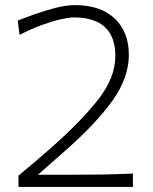

<svg xmlns="http://www.w3.org/2000/svg" viewBox="-20 -736 602 756"><path d="M52.7 0H503.4V-52.7Q442.4 -49.8 379.9 -48.8Q317.4 -47.9 256.3 -47.9H129.4L236.3 -142.1Q357.9 -249 422.6 -339.4Q487.3 -429.7 487.3 -520Q487.3 -610.4 431.6 -663.1Q376 -715.8 275.4 -715.8Q240.7 -715.8 198.7 -705.1Q156.7 -694.3 117.2 -680.2Q77.6 -666 49.8 -654.8L57.1 -598.6Q103 -622.6 145 -637.7Q187 -652.8 220 -660.2Q252.9 -667.5 270.5 -667.5Q352.5 -667 393.3 -629.2Q434.1 -591.3 434.1 -515.6Q434.1 -431.2 368.4 -346.4Q302.7 -261.7 185.5 -157.7Q152.8 -128.9 119.4 -100.3Q85.9 -71.8 52.7 -44.4Z"/></svg>

Font: Pinar VF
Style: Regular
Weight: 300
Designer: Amin Abedi
Version: Version 2.000